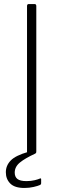

<svg xmlns="http://www.w3.org/2000/svg" viewBox="-20 -762 314 952"><path d="M151 -742Q160 -742 160 -732V-12Q160 -5 158 -2.5Q156 0 148 0H125Q118 0 116 -2Q114 -4 114 -10V-732Q114 -742 123 -742ZM9 92Q9 59 33 34Q57 9 120 -9L154 0Q104 23 78.5 44Q53 65 53 94Q53 115 66.5 125.5Q80 136 111 136Q134 136 152 131.5Q170 127 176 124Q184 120 184 127V147Q184 152 179 155Q168 160 146.5 165Q125 170 101 170Q53 170 31 148Q9 126 9 92Z"/></svg>

Font: Libre Franklin Thin
Style: Regular
Weight: 100
Designer: Pablo Impallari, Rodrigo Fuenzalida, Nhung Nguyen
Foundry: Impallari Type
Version: Version 3.000